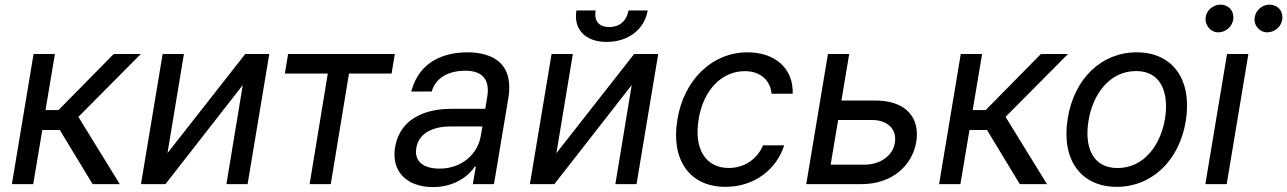

<svg xmlns="http://www.w3.org/2000/svg" viewBox="-20 -772 5397 805"><path d="M29.8 0H119.3L157.3 -226.9H230.8L368.3 0H482.2L308.6 -282L570.3 -545.5H456.7L225.1 -310.4H170.8L210.2 -545.5H120.7Z M682.2 -130 751.1 -545.5H661.9L571 0H673.7L997.9 -415.5L929.3 0H1018.1L1109 -545.5H1008.2Z M1174.4 -463.8H1354.4L1278.1 0H1366.8L1443.2 -463.8H1621.8L1635.3 -545.5H1187.9Z M1795.1 12.4C1889.2 12.4 1947.4 -37.3 1970.9 -73.9H1975.1L1962.4 0H2051.1L2111.2 -360.1C2139.2 -529.8 2013.1 -552.6 1939.3 -552.6C1853 -552.6 1739.7 -522.7 1704.2 -388.1H1790.1C1804.7 -441.1 1854 -475.5 1931.5 -475.5C2006 -475.5 2033.7 -434.7 2023.1 -368.3L2014.6 -315.7H1871.8C1769.9 -315.7 1657.7 -279.5 1636.4 -154.5C1619.3 -47.9 1691.4 12.4 1795.1 12.4ZM1725.5 -151.3C1735.1 -213.4 1794.7 -241.8 1868.3 -241.8H2002.8L1994.7 -197.1C1981.9 -128.9 1919 -65 1822.4 -65C1757.1 -65 1715.6 -94.5 1725.5 -151.3Z M2312.9 -130 2381.7 -545.5H2292.6L2201.7 0H2304.3L2628.6 -415.5L2560 0H2648.8L2739.7 -545.5H2638.8ZM2396.7 -728C2383.9 -650.6 2432.5 -596.2 2523.4 -596.2C2615.8 -596.2 2682.5 -650.6 2695.7 -728H2615.1C2609 -691.4 2584.2 -658.7 2534.1 -658.7C2484.4 -658.7 2470.9 -691.4 2477.3 -728Z M3022 11.4C3144.5 11.4 3236.5 -63.6 3267.8 -162.6H3179.3C3153.8 -103 3099.4 -67.8 3035.5 -67.8C2938.2 -67.8 2888.1 -148.1 2909.4 -272.7C2929 -394.5 3006.4 -473.7 3102.6 -473.7C3174.4 -473.7 3210.9 -429 3214.8 -378.9H3303.6C3307.2 -483.3 3231.5 -552.6 3114.3 -552.6C2964.8 -552.6 2846.6 -436.1 2820 -269.9C2792.6 -106.5 2867.2 11.4 3022 11.4Z M3360.4 0H3591.6C3720.9 0 3804.7 -77.8 3821.7 -177.2C3837.7 -277.7 3779.5 -350.5 3650.2 -350.5H3507.8L3540.5 -545.5H3451.3ZM3462.7 -81.7 3494 -268.8H3637.1C3701 -268.8 3741.5 -230.1 3731.9 -173.3C3723.4 -119 3670.5 -81.7 3605.1 -81.7Z M3917.3 0H4006.7L4044.7 -226.9H4118.3L4255.7 0H4369.7L4196 -282L4457.7 -545.5H4344.1L4112.6 -310.4H4058.2L4097.7 -545.5H4008.2Z M4662.6 11.4C4808.9 11.4 4924.4 -98.4 4951.7 -264.6C4979.4 -437.5 4897.4 -552.6 4745.7 -552.6C4598.7 -552.6 4483.3 -442.8 4456.7 -275.2C4428.6 -103.7 4510.7 11.4 4662.6 11.4ZM4543.7 -264.6C4561.1 -375.4 4631 -474.1 4743.3 -474.1C4849.4 -474.1 4881.4 -381 4864.7 -275.6C4846.6 -164.1 4777 -67.5 4665.1 -67.5C4558.6 -67.5 4526.3 -159.1 4543.7 -264.6Z M5033.7 0H5123.2L5214.1 -545.5H5124.6ZM5035.2 -700.6C5030.2 -666.9 5055.4 -636.4 5087.7 -636.4C5119.7 -636.4 5145.6 -660.9 5150.2 -688.6C5155.9 -724.8 5132.5 -752.5 5096.2 -752.5C5068.5 -752.5 5039.4 -730.8 5035.2 -700.6ZM5240.8 -700.6C5234.7 -665.5 5261 -636.4 5293.3 -636.4C5325.3 -636.4 5351.2 -660.9 5355.8 -688.6C5361.5 -724.8 5338.1 -752.5 5301.8 -752.5C5274.1 -752.5 5245.7 -730.8 5240.8 -700.6Z"/></svg>

Font: Margiela Sans Text
Style: Italic
Weight: 400
Italic angle: -9.39999°
Designer: Stefan Endress, Andreas Faust
Version: Version 1.100;FEAKit 1.0